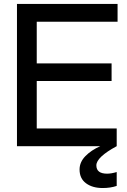

<svg xmlns="http://www.w3.org/2000/svg" viewBox="-20 -740 643 972"><path d="M65.9 0V-720.2H575.2V-629.9H166V-418.9H544.9V-330.1H166V-89.8H570.8V0Q467.8 55.7 467.8 97.2Q467.8 139.2 522 139.2Q543.5 139.2 570.8 130.9V201.2Q539.1 211.9 500 211.9Q447.8 211.9 415.3 187.7Q382.8 163.6 382.8 118.2Q382.8 80.6 412.4 50.3Q441.9 20 487.8 0Z"/></svg>

Font: Aspekta 450
Style: Regular
Weight: 450
Designer: Ivo Dolenc
Version: Version 2.000